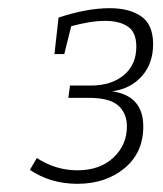

<svg xmlns="http://www.w3.org/2000/svg" viewBox="-20 -790 397 469"><path d="M169 -341Q104 -341 53 -375L70 -404Q116 -374 169 -374Q224 -374 257 -405Q290 -436 290 -481Q290 -513 269 -532Q248 -551 197 -551H147L151 -581H201Q252 -581 282.5 -606.5Q313 -632 313 -676Q313 -711 292.5 -725Q272 -739 237 -739Q218 -739 197 -735.5Q176 -732 154 -726L137 -658H113L123 -747Q192 -770 248 -770Q296 -770 325 -750Q354 -730 354 -682Q354 -635 326.5 -604Q299 -573 254 -567Q330 -556 330 -481Q330 -417 284 -379Q238 -341 169 -341Z"/></svg>

Font: Bitter Light
Style: Italic
Weight: 300
Italic angle: -9°
Designer: Sol Matas, and Bitter project Authors
Foundry: Sol Matas
Version: Version 2.001